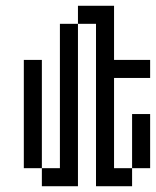

<svg xmlns="http://www.w3.org/2000/svg" viewBox="-20 -645 540 665"><path d="M375 -437.5H500V-375H375V-62.5H437.5V0H312.5V-562.5H250V-625H375ZM62.5 -437.5H125V-62.5H62.5ZM125 -62.5H187.5V-562.5H250V0H125ZM437.5 -250H500V-62.5H437.5Z"/></svg>

Font: 寒蝉点阵体 16px
Style: Regular
Weight: 400
Designer: Designed by Warren2060
Foundry: ChillType
Version: Version 1.000